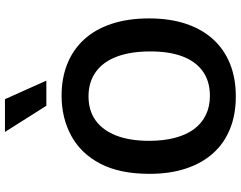

<svg xmlns="http://www.w3.org/2000/svg" viewBox="-116 -820 949 756"><g transform="rotate(-90 358.0 -441.5)"><path d="M357 13Q285 13 228.5 -10Q172 -33 133 -76.5Q94 -120 73 -183Q52 -246 52 -327Q52 -444 92 -520.5Q132 -597 202 -635Q272 -673 360 -673Q429 -673 485 -650.5Q541 -628 581 -584.5Q621 -541 642.5 -476.5Q664 -412 664 -329Q664 -246 642.5 -182.5Q621 -119 581 -75.5Q541 -32 484.5 -9.5Q428 13 357 13ZM359 -89Q416 -89 455 -116.5Q494 -144 514 -196Q534 -248 534 -323Q534 -401 513.5 -455.5Q493 -510 453 -538.5Q413 -567 357 -567Q302 -567 263 -539.5Q224 -512 203 -458.5Q182 -405 182 -328Q182 -271 194 -226Q206 -181 228.5 -151Q251 -121 284 -105Q317 -89 359 -89ZM320 -733 217 -896H346L419 -733Z"/></g></svg>

Font: Bricolage Grotesque 18pt SemiBold
Style: Regular
Weight: 600
Version: Version 1.001;gftools[0.9.33.dev8+g029e19f]